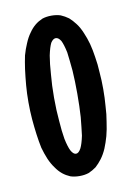

<svg xmlns="http://www.w3.org/2000/svg" viewBox="-62 -500 374 548"><g transform="rotate(-10 125.5 -226.5)"><path d="M159.2 -226.6Q159.2 -189.5 157.2 -159.2Q154.3 -128.9 151.4 -106.4Q146.5 -83 140.6 -71.3Q133.8 -58.6 126 -58.6Q126 -58.6 126 -58.6Q126 -58.6 126 -58.6Q118.2 -58.6 111.3 -71.3Q105.5 -83 100.6 -106.4Q96.7 -128.9 94.7 -159.2Q91.8 -189.5 91.8 -226.6Q91.8 -226.6 91.8 -226.6Q91.8 -226.6 91.8 -226.6Q91.8 -263.7 94.7 -293.9Q96.7 -325.2 100.6 -347.7Q105.5 -371.1 111.3 -382.8Q118.2 -393.6 126 -393.6Q126 -393.6 126 -393.6Q126 -393.6 126 -393.6Q133.8 -393.6 140.6 -382.8Q146.5 -371.1 151.4 -347.7Q154.3 -325.2 157.2 -293.9Q159.2 -263.7 159.2 -226.6Q159.2 -226.6 159.2 -226.6Q159.2 -226.6 159.2 -226.6ZM234.4 -226.6Q234.4 -252.9 232.4 -275.4Q231.4 -298.8 227.5 -321.3Q224.6 -341.8 219.7 -360.4Q214.8 -377.9 208 -393.6Q201.2 -410.2 192.4 -421.9Q183.6 -433.6 173.8 -442.4Q163.1 -450.2 151.4 -455.1Q139.6 -459 125 -459Q125 -459 125 -459Q125 -459 125 -459Q110.4 -459 98.6 -455.1Q86.9 -450.2 77.1 -442.4Q66.4 -433.6 58.6 -421.9Q49.8 -410.2 43 -393.6Q36.1 -377.9 31.2 -360.4Q27.3 -341.8 24.4 -321.3Q21.5 -298.8 19.5 -275.4Q17.6 -252.9 17.6 -226.6Q17.6 -226.6 17.6 -226.6Q17.6 -226.6 17.6 -226.6Q17.6 -201.2 19.5 -177.7Q21.5 -154.3 24.4 -132.8Q27.3 -111.3 31.2 -92.8Q36.1 -75.2 43 -58.6Q49.8 -43 58.6 -31.2Q66.4 -19.5 77.1 -10.7Q86.9 -2.9 98.6 2Q110.4 5.9 125 5.9Q125 5.9 125 5.9Q125 5.9 125 5.9Q139.6 5.9 151.4 2Q163.1 -2.9 173.8 -10.7Q183.6 -19.5 192.4 -31.2Q201.2 -43 208 -58.6Q214.8 -75.2 219.7 -92.8Q224.6 -111.3 227.5 -132.8Q231.4 -154.3 232.4 -177.7Q234.4 -201.2 234.4 -226.6Q234.4 -226.6 234.4 -226.6Q234.4 -226.6 234.4 -226.6Z"/></g></svg>

Font: AgendaMediumCondGoodkids
Style: AgendaMediumCondGoodkids
Weight: 500
Designer: ""
Version: ""